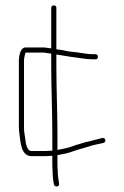

<svg xmlns="http://www.w3.org/2000/svg" viewBox="-20 -595 460 712"><path d="M141 -419H74C57 -419 51 -392 50 -374V-123C50 -114 51 -106 52 -99C56 -65 59 -16 97 -16H137C148 -16 158 -16 167 -17H174V3C174 16 174 28 175 38C175 57 177 74 180 89C183 101 202 98 199 86C197 71 194 57 194 38C193 27 193 16 193 3V-20H194L221 -25C244 -30 262 -39 283 -44L300 -49C305 -50 311 -52 316 -54C329 -58 351 -62 364 -65C376 -69 371 -87 358 -83C337 -78 314 -71 294 -67L278 -62C257 -57 241 -48 218 -44L193 -39V-102C193 -178 189 -271 189 -346V-393C208 -390 224 -387 244 -384C272 -381 297 -375 326 -375H334C340 -375 343 -378 343 -384C343 -390 340 -394 334 -394H326C298 -394 275 -401 246 -403C231 -404 220 -408 206 -410L190 -412C189 -412 189 -412 189 -413V-566C189 -572 186 -575 180 -575C174 -575 170 -572 170 -566V-416C160 -416 152 -419 141 -419ZM75 -400H141C146 -400 151 -399 156 -398L170 -396V-346C170 -271 174 -178 174 -102V-36H165C156 -35 147 -35 137 -35H97C78 -35 75 -68 73 -85C71 -99 69 -106 69 -123V-374C70 -382 72 -393 75 -400Z"/></svg>

Font: Electronic
Style: ExThn
Weight: 100
Version: Version 1.011